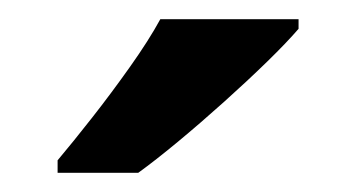

<svg xmlns="http://www.w3.org/2000/svg" viewBox="-20 -786 371 200"><path d="M291 -756Q279 -742 258.5 -722Q238 -702 213.5 -680Q189 -658 165.5 -638.5Q142 -619 124 -606H40V-619Q56 -638 76 -663.5Q96 -689 115.5 -716.5Q135 -744 147 -766H291Z"/></svg>

Font: Noto Sans Thai SemiBold
Style: Regular
Weight: 600
Version: Version 2.001